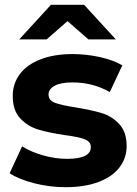

<svg xmlns="http://www.w3.org/2000/svg" viewBox="-20 -771 571 799"><path d="M20 -50 72 -162Q108 -139 159 -124.5Q210 -110 259 -110Q358 -110 358 -159Q358 -182 331 -192Q304 -202 248 -209Q182 -219 139 -232Q96 -245 64.5 -278Q33 -311 33 -372Q33 -423 62.5 -462.5Q92 -502 148.5 -524Q205 -546 282 -546Q339 -546 395.5 -533.5Q452 -521 489 -499L437 -388Q366 -428 282 -428Q232 -428 207 -414Q182 -400 182 -378Q182 -353 209 -343Q236 -333 295 -324Q361 -313 403 -300.5Q445 -288 476 -255Q507 -222 507 -163Q507 -113 477 -74Q447 -35 389.5 -13.5Q332 8 253 8Q186 8 122 -8.5Q58 -25 20 -50ZM348 -607 261 -683 174 -607H60L192 -751H330L462 -607Z"/></svg>

Font: APTA Sans Regular
Style: Bold Italic
Weight: 700
Version: Version 7.200